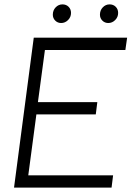

<svg xmlns="http://www.w3.org/2000/svg" viewBox="-20 -856 639 876"><path d="M134 -684H560L552 -628H185L153 -390H424L417 -334H146L109 -56H496L489 0H44ZM221 -789Q221 -809 234 -822.5Q247 -836 265 -836Q282 -836 293 -825Q304 -814 304 -797Q304 -778 290.5 -764.5Q277 -751 259 -751Q243 -751 232 -762Q221 -773 221 -789ZM436 -789Q436 -809 449 -822.5Q462 -836 480 -836Q497 -836 508 -825Q519 -814 519 -797Q519 -778 505.5 -764.5Q492 -751 474 -751Q458 -751 447 -762Q436 -773 436 -789Z"/></svg>

Font: Bellota Text
Style: Italic
Weight: 400
Italic angle: -7.5°
Designer: Kemie Guaida
Foundry: Kemie Guaida
Version: Version 4.001